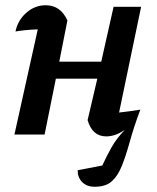

<svg xmlns="http://www.w3.org/2000/svg" viewBox="-20 -513 599 732"><path d="M35 0 124 -401Q96 -400 76.5 -398Q57 -396 39 -393Q48 -436 80.5 -464.5Q113 -493 154 -493Q211 -493 237 -435L206 -278H366L413 -487H518L434 -84Q472 -88 515 -95Q490 -28 475 26.5Q460 81 444.5 119.5Q429 158 406 178.5Q383 199 341 199Q311 199 293.5 181.5Q276 164 276 136L370 118Q385 85 404.5 50Q424 15 456 -18Q420 7 385 7Q332 7 314 -55L351 -213H193L150 0Z"/></svg>

Font: Piazzolla SemiBold
Style: Italic
Weight: 600
Italic angle: -11.3°
Designer: Juan Pablo del Peral
Foundry: Huerta Tipografica
Version: Version 1.330